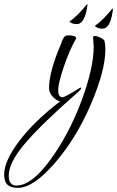

<svg xmlns="http://www.w3.org/2000/svg" viewBox="-221 -435 563 924"><path d="M198 -415Q200 -415 200 -410L195 -381Q180 -319 149 -319Q126 -319 113 -331Q151 -357 198 -415ZM320 -394Q323 -394 322 -388.5Q321 -383 321 -379Q309 -297 272 -297Q249 -297 235 -310Q273 -336 320 -394ZM230 -212 227 -253V-255Q227 -262 236 -262Q245 -262 262 -254Q279 -246 282 -238Q286 -222 286 -196Q286 -96 216.5 66.5Q147 229 43.5 349Q-60 469 -135 469Q-170 469 -185.5 453.5Q-201 438 -201 405Q-201 340 -129 244.5Q-57 149 68 53Q48 48 31.5 29Q15 10 15 -10Q15 -92 75 -229Q75 -233 80.5 -244Q86 -255 89 -258Q96 -265 108 -265Q143 -265 146 -251Q115 -198 87 -116.5Q59 -35 59 -1Q59 33 80 33Q91 33 160 -10L168 -14Q170 -14 170 -10.5Q170 -7 158 5Q-19 160 -99 253.5Q-179 347 -179 410Q-179 458 -142 458Q-69 458 21 334.5Q111 211 170.5 52Q230 -107 230 -212Z"/></svg>

Font: Qwigley
Style: Regular
Weight: 400
Designer: Robert E. Leuschke
Foundry: Robert E. Leuschke
Version: Version 1.003